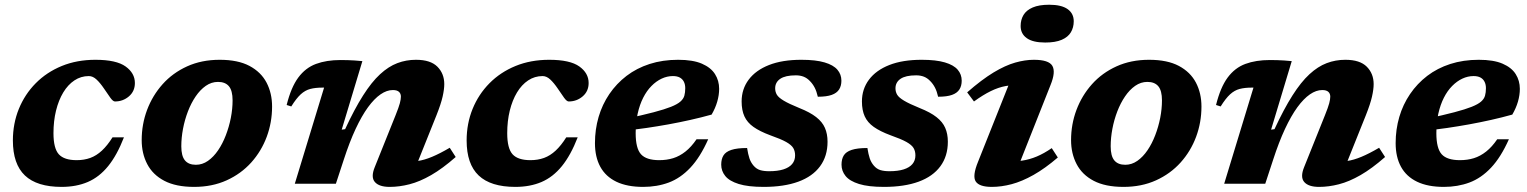

<svg xmlns="http://www.w3.org/2000/svg" viewBox="-20 -756 6284 790"><path d="M345.5 -443Q313 -443 286.2 -425.2Q259.5 -407.5 240.2 -375.5Q221 -343.5 210.5 -300.8Q200 -258 200 -208Q200 -145.5 222 -121.2Q244 -97 295.5 -97Q326 -97 351.5 -106.2Q377 -115.5 399.5 -136.5Q422 -157.5 443 -191H490Q461.5 -117.5 425 -72.5Q388.5 -27.5 341.2 -7.2Q294 13 233.5 13Q132 13 82.5 -34Q33 -81 33 -178Q33 -247.5 57.5 -307.8Q82 -368 127 -413.5Q172 -459 234.2 -484.5Q296.5 -510 372.5 -510Q458.5 -510 496.8 -482.5Q535 -455 535 -414.5Q535 -380.5 510.5 -359.5Q486 -338.5 453 -338.5Q445 -338.5 434 -353.8Q423 -369 408 -391.5Q392.5 -414.5 377.2 -428.8Q362 -443 345.5 -443Z M884 -510Q959 -510 1006.5 -484.8Q1054 -459.5 1076.8 -416Q1099.5 -372.5 1099.5 -317.5Q1099.5 -252.5 1077.5 -193.2Q1055.5 -134 1013.8 -87.5Q972 -41 912.5 -14Q853 13 778.5 13Q704 13 656.2 -12Q608.5 -37 585.8 -80.8Q563 -124.5 563 -179.5Q563 -244.5 585.2 -303.8Q607.5 -363 649 -409.5Q690.5 -456 750 -483Q809.5 -510 884 -510ZM786 -78Q812.5 -78 835.8 -94.2Q859 -110.5 877.5 -137.8Q896 -165 909.2 -199.5Q922.5 -234 929.8 -271Q937 -308 937 -343Q937 -383 922 -401Q907 -419 877 -419Q850 -419 826.8 -402.8Q803.5 -386.5 785 -359.2Q766.5 -332 753.2 -297.5Q740 -263 733 -226Q726 -189 726 -154Q726 -114 741 -96Q756 -78 786 -78Z M1178.5 -318 1159.5 -324Q1177.5 -396.5 1207.2 -436.8Q1237 -477 1280.2 -493Q1323.5 -509 1381 -509Q1398.5 -509 1412 -508.5Q1425.5 -508 1439.2 -507.2Q1453 -506.5 1471 -504.5L1386 -222.5L1400 -224.5Q1438.5 -307.5 1473.8 -363Q1509 -418.5 1543.8 -450.5Q1578.5 -482.5 1614.8 -496.2Q1651 -510 1691.5 -510Q1751.5 -510 1779.8 -481.5Q1808 -453 1808 -410Q1808 -388.5 1801.2 -358.5Q1794.5 -328.5 1776 -282L1680 -42.5L1642 -91.5Q1671 -89.5 1698.5 -93.5Q1726 -97.5 1757.8 -110.8Q1789.5 -124 1830.5 -148L1855 -110Q1801 -62.5 1754 -35.5Q1707 -8.5 1665 2.2Q1623 13 1583.5 13Q1540 13 1522.5 -7Q1505 -27 1522 -68.5L1607.5 -281.5Q1621 -315 1625.2 -331.2Q1629.5 -347.5 1629.5 -358.5Q1629.5 -371 1621.5 -378.2Q1613.5 -385.5 1596.5 -385.5Q1571.5 -385.5 1545.8 -367.8Q1520 -350 1494.2 -314.8Q1468.5 -279.5 1443.2 -225.5Q1418 -171.5 1394.5 -99L1362 0H1193L1313.5 -395.5Q1312 -395.5 1310.2 -395.5Q1308.5 -395.5 1306.5 -395.5Q1277.5 -395.5 1256.5 -390Q1235.5 -384.5 1217.2 -367.8Q1199 -351 1178.5 -318Z M2212.5 -443Q2180 -443 2153.2 -425.2Q2126.5 -407.5 2107.2 -375.5Q2088 -343.5 2077.5 -300.8Q2067 -258 2067 -208Q2067 -145.5 2089 -121.2Q2111 -97 2162.5 -97Q2193 -97 2218.5 -106.2Q2244 -115.5 2266.5 -136.5Q2289 -157.5 2310 -191H2357Q2328.5 -117.5 2292 -72.5Q2255.5 -27.5 2208.2 -7.2Q2161 13 2100.5 13Q1999 13 1949.5 -34Q1900 -81 1900 -178Q1900 -247.5 1924.5 -307.8Q1949 -368 1994 -413.5Q2039 -459 2101.2 -484.5Q2163.5 -510 2239.5 -510Q2325.5 -510 2363.8 -482.5Q2402 -455 2402 -414.5Q2402 -380.5 2377.5 -359.5Q2353 -338.5 2320 -338.5Q2312 -338.5 2301 -353.8Q2290 -369 2275 -391.5Q2259.5 -414.5 2244.2 -428.8Q2229 -443 2212.5 -443Z M2748.5 -443Q2725 -443 2702.5 -432.5Q2680 -422 2660.5 -402.2Q2641 -382.5 2626.5 -354Q2612 -325.5 2603.8 -288.8Q2595.5 -252 2595.5 -208Q2595.5 -145.5 2617.5 -121.2Q2639.5 -97 2692.5 -97Q2723.5 -97 2750 -105.2Q2776.5 -113.5 2800.5 -132.5Q2824.5 -151.5 2846 -183H2894Q2861 -109 2820.5 -66Q2780 -23 2731.8 -5Q2683.5 13 2626.5 13Q2560.5 13 2516.2 -8.2Q2472 -29.5 2450 -69.8Q2428 -110 2428 -167Q2428 -223.5 2443 -274.8Q2458 -326 2487.2 -369Q2516.5 -412 2558 -443.8Q2599.5 -475.5 2653 -492.8Q2706.5 -510 2770 -510Q2831 -510 2868 -494Q2905 -478 2922 -451Q2939 -424 2939 -390.5Q2939 -365 2931.2 -338Q2923.5 -311 2908 -284.5Q2865 -272.5 2820.2 -262.5Q2775.5 -252.5 2730 -244.2Q2684.5 -236 2640 -229.5Q2595.5 -223 2553.5 -218L2556.5 -267.5Q2625 -282.5 2669.8 -294.2Q2714.5 -306 2740.8 -316.5Q2767 -327 2779.5 -338Q2792 -349 2795.8 -362.2Q2799.5 -375.5 2799.5 -393Q2799.5 -408.5 2793.8 -419.8Q2788 -431 2777 -437Q2766 -443 2748.5 -443Z M3054 -147Q3058 -121.5 3063.5 -104.8Q3069 -88 3080.5 -74.5Q3092 -61 3107.2 -56.2Q3122.5 -51.5 3144.5 -51.5Q3179.5 -51.5 3203.2 -59Q3227 -66.5 3239.2 -81Q3251.5 -95.5 3251.5 -116.5Q3251.5 -134 3244 -146.8Q3236.5 -159.5 3214.8 -171.8Q3193 -184 3149 -199.5Q3106 -215.5 3080.2 -233.8Q3054.5 -252 3043 -277.2Q3031.5 -302.5 3031.5 -338.5Q3031.5 -389.5 3060.5 -428.2Q3089.5 -467 3144.2 -488.5Q3199 -510 3277.5 -510Q3336.5 -510 3372.8 -499.2Q3409 -488.5 3425.5 -469.2Q3442 -450 3442 -424Q3442 -402.5 3432.5 -387.8Q3423 -373 3402 -365.5Q3381 -358 3345 -358Q3340 -380 3332 -395.5Q3324 -411 3312 -423Q3300.5 -435 3286.5 -440.5Q3272.5 -446 3254.5 -446Q3211.5 -446 3190.5 -431.8Q3169.5 -417.5 3169.5 -392.5Q3169.5 -378 3176.5 -366.2Q3183.5 -354.5 3204.8 -341.8Q3226 -329 3269 -311.5Q3313 -294 3338.2 -274.2Q3363.5 -254.5 3374.2 -229.8Q3385 -205 3385 -173Q3385 -113.5 3354.2 -71.8Q3323.5 -30 3264.8 -8.5Q3206 13 3122 13Q3058 13 3019.5 1Q2981 -11 2964.2 -31.8Q2947.5 -52.5 2947.5 -78.5Q2947.5 -101.5 2956.8 -116.5Q2966 -131.5 2989.2 -139.2Q3012.5 -147 3054 -147Z M3549 -147Q3553 -121.5 3558.5 -104.8Q3564 -88 3575.5 -74.5Q3587 -61 3602.2 -56.2Q3617.5 -51.5 3639.5 -51.5Q3674.5 -51.5 3698.2 -59Q3722 -66.5 3734.2 -81Q3746.5 -95.5 3746.5 -116.5Q3746.5 -134 3739 -146.8Q3731.5 -159.5 3709.8 -171.8Q3688 -184 3644 -199.5Q3601 -215.5 3575.2 -233.8Q3549.5 -252 3538 -277.2Q3526.5 -302.5 3526.5 -338.5Q3526.5 -389.5 3555.5 -428.2Q3584.5 -467 3639.2 -488.5Q3694 -510 3772.5 -510Q3831.5 -510 3867.8 -499.2Q3904 -488.5 3920.5 -469.2Q3937 -450 3937 -424Q3937 -402.5 3927.5 -387.8Q3918 -373 3897 -365.5Q3876 -358 3840 -358Q3835 -380 3827 -395.5Q3819 -411 3807 -423Q3795.5 -435 3781.5 -440.5Q3767.5 -446 3749.5 -446Q3706.5 -446 3685.5 -431.8Q3664.5 -417.5 3664.5 -392.5Q3664.5 -378 3671.5 -366.2Q3678.5 -354.5 3699.8 -341.8Q3721 -329 3764 -311.5Q3808 -294 3833.2 -274.2Q3858.5 -254.5 3869.2 -229.8Q3880 -205 3880 -173Q3880 -113.5 3849.2 -71.8Q3818.5 -30 3759.8 -8.5Q3701 13 3617 13Q3553 13 3514.5 1Q3476 -11 3459.2 -31.8Q3442.5 -52.5 3442.5 -78.5Q3442.5 -101.5 3451.8 -116.5Q3461 -131.5 3484.2 -139.2Q3507.5 -147 3549 -147Z M4004.5 -91 4148.5 -452.5 4183 -406Q4148.5 -407.5 4118.2 -402Q4088 -396.5 4056.8 -381.2Q4025.5 -366 3987.5 -338.5L3959.5 -376Q4019.5 -428.5 4068 -457.8Q4116.5 -487 4157.2 -498.5Q4198 -510 4234 -510Q4295.5 -510 4310 -485Q4324.5 -460 4302.5 -406L4158.5 -42.5L4118.5 -93Q4154.5 -90.5 4185.2 -95Q4216 -99.5 4245.8 -112Q4275.5 -124.5 4307.5 -146.5L4332.5 -108Q4280 -63 4232.5 -36.2Q4185 -9.5 4142.5 1.8Q4100 13 4061 13Q4009.5 13 3994.8 -9.2Q3980 -31.5 4004.5 -91ZM4179.5 -649Q4179.5 -674.5 4191.2 -694.2Q4203 -714 4229 -725.2Q4255 -736.5 4297 -736.5Q4347.5 -736.5 4372.8 -718.5Q4398 -700.5 4398 -668.5Q4398 -643 4386.2 -623.2Q4374.5 -603.5 4348.5 -592.2Q4322.5 -581 4280.5 -581Q4230 -581 4204.8 -599Q4179.5 -617 4179.5 -649Z M4708 -510Q4783 -510 4830.5 -484.8Q4878 -459.5 4900.8 -416Q4923.5 -372.5 4923.5 -317.5Q4923.5 -252.5 4901.5 -193.2Q4879.5 -134 4837.8 -87.5Q4796 -41 4736.5 -14Q4677 13 4602.5 13Q4528 13 4480.2 -12Q4432.5 -37 4409.8 -80.8Q4387 -124.5 4387 -179.5Q4387 -244.5 4409.2 -303.8Q4431.5 -363 4473 -409.5Q4514.5 -456 4574 -483Q4633.5 -510 4708 -510ZM4610 -78Q4636.5 -78 4659.8 -94.2Q4683 -110.5 4701.5 -137.8Q4720 -165 4733.2 -199.5Q4746.5 -234 4753.8 -271Q4761 -308 4761 -343Q4761 -383 4746 -401Q4731 -419 4701 -419Q4674 -419 4650.8 -402.8Q4627.5 -386.5 4609 -359.2Q4590.5 -332 4577.2 -297.5Q4564 -263 4557 -226Q4550 -189 4550 -154Q4550 -114 4565 -96Q4580 -78 4610 -78Z M5002.5 -318 4983.5 -324Q5001.5 -396.5 5031.2 -436.8Q5061 -477 5104.2 -493Q5147.5 -509 5205 -509Q5222.5 -509 5236 -508.5Q5249.5 -508 5263.2 -507.2Q5277 -506.5 5295 -504.5L5210 -222.5L5224 -224.5Q5262.5 -307.5 5297.8 -363Q5333 -418.5 5367.8 -450.5Q5402.5 -482.5 5438.8 -496.2Q5475 -510 5515.5 -510Q5575.5 -510 5603.8 -481.5Q5632 -453 5632 -410Q5632 -388.5 5625.2 -358.5Q5618.5 -328.5 5600 -282L5504 -42.5L5466 -91.5Q5495 -89.5 5522.5 -93.5Q5550 -97.5 5581.8 -110.8Q5613.5 -124 5654.5 -148L5679 -110Q5625 -62.5 5578 -35.5Q5531 -8.5 5489 2.2Q5447 13 5407.5 13Q5364 13 5346.5 -7Q5329 -27 5346 -68.5L5431.5 -281.5Q5445 -315 5449.2 -331.2Q5453.5 -347.5 5453.5 -358.5Q5453.5 -371 5445.5 -378.2Q5437.5 -385.5 5420.5 -385.5Q5395.5 -385.5 5369.8 -367.8Q5344 -350 5318.2 -314.8Q5292.5 -279.5 5267.2 -225.5Q5242 -171.5 5218.5 -99L5186 0H5017L5137.5 -395.5Q5136 -395.5 5134.2 -395.5Q5132.5 -395.5 5130.5 -395.5Q5101.5 -395.5 5080.5 -390Q5059.5 -384.5 5041.2 -367.8Q5023 -351 5002.5 -318Z M6043 -443Q6019.5 -443 5997 -432.5Q5974.5 -422 5955 -402.2Q5935.5 -382.5 5921 -354Q5906.5 -325.5 5898.2 -288.8Q5890 -252 5890 -208Q5890 -145.5 5912 -121.2Q5934 -97 5987 -97Q6018 -97 6044.5 -105.2Q6071 -113.5 6095 -132.5Q6119 -151.5 6140.5 -183H6188.5Q6155.5 -109 6115 -66Q6074.5 -23 6026.2 -5Q5978 13 5921 13Q5855 13 5810.8 -8.2Q5766.5 -29.5 5744.5 -69.8Q5722.5 -110 5722.5 -167Q5722.5 -223.5 5737.5 -274.8Q5752.5 -326 5781.8 -369Q5811 -412 5852.5 -443.8Q5894 -475.5 5947.5 -492.8Q6001 -510 6064.5 -510Q6125.5 -510 6162.5 -494Q6199.5 -478 6216.5 -451Q6233.5 -424 6233.5 -390.5Q6233.5 -365 6225.8 -338Q6218 -311 6202.5 -284.5Q6159.5 -272.5 6114.8 -262.5Q6070 -252.5 6024.5 -244.2Q5979 -236 5934.5 -229.5Q5890 -223 5848 -218L5851 -267.5Q5919.5 -282.5 5964.2 -294.2Q6009 -306 6035.2 -316.5Q6061.5 -327 6074 -338Q6086.5 -349 6090.2 -362.2Q6094 -375.5 6094 -393Q6094 -408.5 6088.2 -419.8Q6082.5 -431 6071.5 -437Q6060.5 -443 6043 -443Z"/></svg>

Font: Newsreader 9pt
Style: Bold Italic
Weight: 700
Italic angle: -17°
Designer: Hugues Gentile
Foundry: Production Type
Version: Version 1.003